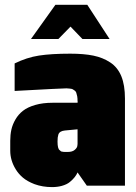

<svg xmlns="http://www.w3.org/2000/svg" viewBox="-20 -761 559 787"><path d="M429.2 -601.1H317.9L269 -651.9L219.2 -601.1H106.9L207 -741.2H337.9ZM257.8 -138.2Q276.4 -138.2 286.1 -146.5Q295.9 -154.8 296.9 -162.6L297.9 -170.9V-231L246.1 -226.1Q224.1 -224.1 219.2 -209.5Q217.3 -202.1 216.6 -197.3Q215.8 -192.4 215.8 -181.2Q215.8 -150.9 224.6 -145.5Q228 -142.6 229.5 -141.1Q231 -139.6 236.3 -139.2Q238.3 -138.7 240.2 -138.4Q242.2 -138.2 257.8 -138.2ZM193.4 5.9Q154.3 5.9 121.1 -6.3Q91.8 -17.6 73.7 -33Q55.7 -48.3 43.9 -67.9Q22 -104 22 -143.1V-184.1Q22 -208.5 26.6 -229.5Q31.2 -250.5 43.2 -271.2Q55.2 -292 74.2 -306.9Q93.3 -321.8 124.5 -330.8Q155.8 -339.8 195.8 -339.8H297.9L298.3 -345.2Q298.3 -347.2 297.9 -347.2Q297.9 -358.4 296.4 -366.7L293.9 -376Q292.5 -385.3 285.6 -390.1Q282.7 -392.1 280.8 -393.3Q278.8 -394.5 276.6 -395.8Q274.4 -397 265.1 -397.9Q258.3 -398.9 252.4 -398.9Q235.8 -398.9 40 -388.2V-501Q89.4 -525.4 139.6 -533.2Q189.9 -541 268.1 -541Q323.7 -541 362.8 -533Q401.9 -524.9 432.1 -504.9Q462.4 -484.9 477.3 -448.5Q492.2 -412.1 492.2 -356.9V0H335.9L297.9 -54.2Q293.9 -44.9 286.6 -35.4Q279.3 -25.9 266.8 -15.4Q254.4 -4.9 232.9 1Q214.8 5.9 193.4 5.9Z"/></svg>

Font: Squarion Black
Style: Regular
Weight: 900
Designer: Natanael Gama
Version: Version 1.00;September 12, 2019;FontCreator 11.5.0.2425 64-b